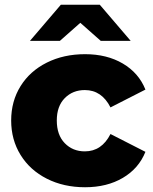

<svg xmlns="http://www.w3.org/2000/svg" viewBox="-20 -779 643 808"><path d="M27 -272Q27 -353 66.5 -416.5Q106 -480 177 -515.5Q248 -551 338 -551Q430 -551 497 -511.5Q564 -472 592 -402L445 -327Q408 -400 337 -400Q286 -400 252.5 -366Q219 -332 219 -272Q219 -211 252.5 -176.5Q286 -142 337 -142Q408 -142 445 -215L592 -140Q564 -70 497 -30.5Q430 9 338 9Q248 9 177 -27Q106 -63 66.5 -127Q27 -191 27 -272ZM404 -607 318 -683 232 -607H106L236 -759H400L530 -607Z"/></svg>

Font: Montserrat Alternates ExtraBold
Style: Regular
Weight: 800
Designer: Julieta Ulanovsky
Foundry: Julieta Ulanovsky
Version: Version 7.200